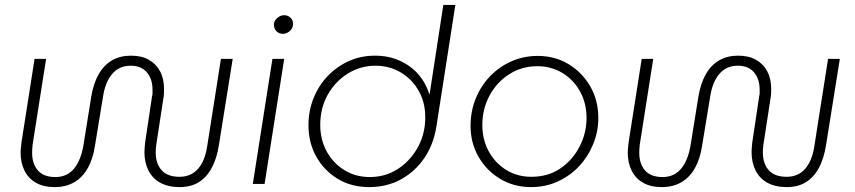

<svg xmlns="http://www.w3.org/2000/svg" viewBox="-20 -750 3486 783"><path d="M203 13Q158 13 127 -4.5Q96 -22 80 -54Q64 -86 64 -128Q64 -139 65.5 -149.5Q67 -160 68 -172L121 -510H168L113 -160Q111 -142 111 -127Q111 -82 134.5 -55Q158 -28 206 -28Q254 -28 282.5 -63Q311 -98 321 -162L352 -355Q361 -410 382.5 -447.5Q404 -485 437 -504Q470 -523 514 -523Q558 -523 587.5 -506Q617 -489 633 -459Q649 -429 649 -387Q649 -377 648.5 -367Q648 -357 646 -347L617 -158Q616 -151 615.5 -143.5Q615 -136 615 -129Q615 -83 639 -56Q663 -29 712 -29Q759 -29 787.5 -61.5Q816 -94 825 -154L881 -510H929L873 -160Q864 -102 842.5 -63.5Q821 -25 789 -6Q757 13 713 13Q666 13 634 -4.5Q602 -22 585.5 -54.5Q569 -87 569 -130Q569 -140 570 -150Q571 -160 572 -170L600 -357Q602 -364 602 -371Q602 -378 602 -384Q602 -428 579 -455Q556 -482 513 -482Q466 -482 437.5 -448.5Q409 -415 400 -355L367 -154Q359 -102 338 -64.5Q317 -27 283 -7Q249 13 203 13Z M1011 0 1091 -510H1139L1059 0ZM1134 -612Q1118 -612 1107.5 -622.5Q1097 -633 1097 -649Q1097 -659 1102.5 -667.5Q1108 -676 1118 -682Q1128 -688 1139 -688Q1154 -688 1164.5 -678Q1175 -668 1175 -653Q1175 -640 1168.5 -631Q1162 -622 1152.5 -617Q1143 -612 1134 -612Z M1486 13Q1413 13 1357.5 -20.5Q1302 -54 1270 -111Q1238 -168 1238 -239Q1238 -299 1259 -350.5Q1280 -402 1317 -440.5Q1354 -479 1403 -501Q1452 -523 1509 -523Q1564 -523 1609 -503Q1654 -483 1685 -448Q1716 -413 1731 -366H1732L1788 -730H1837L1760 -236Q1749 -163 1711.5 -107Q1674 -51 1616 -19Q1558 13 1486 13ZM1488 -28Q1550 -28 1599.5 -59Q1649 -90 1680 -142.5Q1711 -195 1714 -258Q1717 -324 1690.5 -374Q1664 -424 1617 -453Q1570 -482 1511 -482Q1450 -482 1398.5 -450Q1347 -418 1316.5 -363.5Q1286 -309 1286 -241Q1286 -181 1312 -133Q1338 -85 1384 -56.5Q1430 -28 1488 -28Z M2145 13Q2076 13 2020 -20.5Q1964 -54 1931.5 -110.5Q1899 -167 1899 -237Q1899 -296 1920 -348Q1941 -400 1978.5 -439Q2016 -478 2066 -500Q2116 -522 2173 -522Q2243 -522 2298.5 -488.5Q2354 -455 2387 -398Q2420 -341 2420 -269Q2420 -213 2399 -162Q2378 -111 2341.5 -72Q2305 -33 2255 -10Q2205 13 2145 13ZM2147 -29Q2215 -29 2265 -63Q2315 -97 2343.5 -152Q2372 -207 2372 -269Q2372 -329 2345.5 -377Q2319 -425 2273.5 -452.5Q2228 -480 2171 -480Q2108 -480 2057 -447.5Q2006 -415 1976.5 -360.5Q1947 -306 1947 -240Q1947 -181 1973 -133Q1999 -85 2044.5 -57Q2090 -29 2147 -29Z M2679 13Q2634 13 2603 -4.5Q2572 -22 2556 -54Q2540 -86 2540 -128Q2540 -139 2541.5 -149.5Q2543 -160 2544 -172L2597 -510H2644L2589 -160Q2587 -142 2587 -127Q2587 -82 2610.5 -55Q2634 -28 2682 -28Q2730 -28 2758.5 -63Q2787 -98 2797 -162L2828 -355Q2837 -410 2858.5 -447.5Q2880 -485 2913 -504Q2946 -523 2990 -523Q3034 -523 3063.5 -506Q3093 -489 3109 -459Q3125 -429 3125 -387Q3125 -377 3124.5 -367Q3124 -357 3122 -347L3093 -158Q3092 -151 3091.5 -143.5Q3091 -136 3091 -129Q3091 -83 3115 -56Q3139 -29 3188 -29Q3235 -29 3263.5 -61.5Q3292 -94 3301 -154L3357 -510H3405L3349 -160Q3340 -102 3318.5 -63.5Q3297 -25 3265 -6Q3233 13 3189 13Q3142 13 3110 -4.5Q3078 -22 3061.5 -54.5Q3045 -87 3045 -130Q3045 -140 3046 -150Q3047 -160 3048 -170L3076 -357Q3078 -364 3078 -371Q3078 -378 3078 -384Q3078 -428 3055 -455Q3032 -482 2989 -482Q2942 -482 2913.5 -448.5Q2885 -415 2876 -355L2843 -154Q2835 -102 2814 -64.5Q2793 -27 2759 -7Q2725 13 2679 13Z"/></svg>

Font: MuseoModerno Thin ExtraLight
Style: Italic
Weight: 250
Italic angle: -9°
Version: Version 1.003